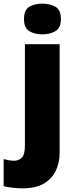

<svg xmlns="http://www.w3.org/2000/svg" viewBox="-71 -796 415 1056"><path d="M61 -691Q61 -742 90.5 -759Q120 -776 162 -776Q203 -776 233.5 -759Q264 -742 264 -691Q264 -642 233.5 -624.5Q203 -607 162 -607Q120 -607 90.5 -624.5Q61 -642 61 -691ZM52 240Q29 240 -1 236.5Q-31 233 -51 228V79Q-35 83 -21.5 85.5Q-8 88 8 88Q31 88 48.5 71.5Q66 55 66 5V-553H257V45Q257 95 237.5 139.5Q218 184 173 212Q128 240 52 240Z"/></svg>

Font: Noto Sans Thaana Black
Style: Regular
Weight: 900
Designer: David Williams
Foundry: Google Inc.
Version: Version 3.001; ttfautohint (v1.8.4.7-5d5b)